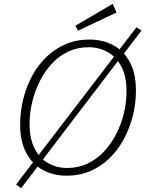

<svg xmlns="http://www.w3.org/2000/svg" viewBox="-20 -908 786 1000"><path d="M691 -766 717 -749 617 -618 611 -612 194 -65 191 -60 90 72 64 53 169 -85 174 -91 586 -629 590 -635ZM326 7Q258 7 203.5 -22.5Q149 -52 117 -111Q85 -170 85 -260Q85 -327 101 -392Q117 -457 147.5 -513Q178 -569 222 -611.5Q266 -654 322 -678Q378 -702 445 -702Q515 -702 570 -672.5Q625 -643 656.5 -584Q688 -525 688 -436Q688 -370 672 -306Q656 -242 626 -185.5Q596 -129 552 -85.5Q508 -42 451.5 -17.5Q395 7 326 7ZM330 -33Q387 -33 435 -55.5Q483 -78 520.5 -117.5Q558 -157 584.5 -208.5Q611 -260 625 -317Q639 -374 639 -433Q639 -510 612.5 -560.5Q586 -611 541 -636.5Q496 -662 441 -662Q384 -662 336 -639.5Q288 -617 251 -577.5Q214 -538 188 -486.5Q162 -435 148 -378Q134 -321 134 -262Q134 -186 160 -135Q186 -84 230.5 -58.5Q275 -33 330 -33ZM386 -748 373 -774 567 -888 587 -843Z"/></svg>

Font: Bitter Thin Light
Style: Italic
Weight: 300
Italic angle: -9°
Version: Version 2.002